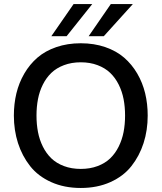

<svg xmlns="http://www.w3.org/2000/svg" viewBox="-20 -911 791 940"><path d="M231.4 -733.9 340.3 -891.1H431.6L306.2 -733.9ZM414.1 -733.9 522.5 -891.1H630.4L488.3 -733.9ZM47.9 -345.2Q47.9 -402.3 60.3 -454.1Q72.8 -505.9 99.1 -551Q125.5 -596.2 163.3 -628.9Q201.2 -661.6 255.6 -680.4Q310.1 -699.2 375.5 -699.2Q440.9 -699.2 495.4 -680.4Q549.8 -661.6 587.6 -628.9Q625.5 -596.2 651.9 -551Q678.2 -505.9 690.7 -454.1Q703.1 -402.3 703.1 -345.2Q703.1 -273.4 682.9 -210.4Q662.6 -147.5 623.5 -97.9Q584.5 -48.3 520.5 -19.5Q456.5 9.3 375.5 9.3Q294.4 9.3 230.5 -19.5Q166.5 -48.3 127.4 -97.9Q88.4 -147.5 68.1 -210.4Q47.9 -273.4 47.9 -345.2ZM293.2 -97.9Q330.1 -84 375.5 -84Q420.9 -84 457.8 -97.9Q494.6 -111.8 519.5 -135.7Q544.4 -159.7 561 -193.1Q577.6 -226.6 585 -264.4Q592.3 -302.2 592.3 -345.2Q592.3 -388.2 585 -426Q577.6 -463.9 561 -497.1Q544.4 -530.3 519.5 -554.2Q494.6 -578.1 457.8 -592Q420.9 -606 375.5 -606Q330.1 -606 293.2 -592Q256.3 -578.1 231.4 -554.2Q206.5 -530.3 189.9 -497.1Q173.3 -463.9 166 -426Q158.7 -388.2 158.7 -345.2Q158.7 -302.2 166 -264.4Q173.3 -226.6 189.9 -193.1Q206.5 -159.7 231.4 -135.7Q256.3 -111.8 293.2 -97.9Z"/></svg>

Font: HK Grotesk SemiBold Legacy
Style: Regular
Weight: 600
Designer: Alfredo Marco Pradil
Foundry: Hanken Design Co.
Version: Version 2.022;PS 002.022;hotconv 1.0.88;makeotf.lib2.5.64775